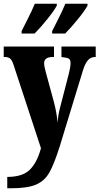

<svg xmlns="http://www.w3.org/2000/svg" viewBox="-23 -786 534 1031"><path d="M16 164Q98 164 137 125.5Q176 87 197 10L51 -434Q42 -463 31.5 -471.5Q21 -480 2 -480H-3V-536H267V-480H263Q237 -480 225.5 -471.5Q214 -463 214 -447Q214 -430 223 -398L266 -240Q282 -180 286 -127Q290 -173 299 -206L347 -392Q350 -404 353 -420Q356 -436 356 -447Q356 -465 346.5 -471Q337 -477 311 -479L307 -480V-536H491V-480H488Q465 -480 450 -463.5Q435 -447 423 -410L299 -4Q268 95 242 140.5Q216 186 170 205.5Q124 225 35 225H16ZM93 -619Q97 -628 122.5 -677.5Q148 -727 164 -766H282V-756Q270 -732 232.5 -685Q195 -638 163 -606H93ZM257 -619Q261 -628 286.5 -677.5Q312 -727 328 -766H447V-756Q434 -731 396 -684Q358 -637 327 -606H257Z"/></svg>

Font: Noto Serif CondBlack
Style: Regular
Weight: 900
Width: 3
Designer: Monotype Design Team
Foundry: Monotype Imaging Inc.
Version: Version 1.001